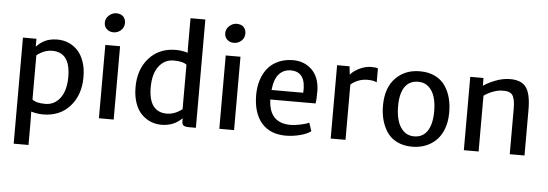

<svg xmlns="http://www.w3.org/2000/svg" viewBox="-60 -1007 4134 1449"><g transform="rotate(5 2007.0 -282.0)"><path d="M82 247.1V-556.6H184.1V-497.1Q196.3 -509.8 207.5 -519Q218.8 -528.3 238.3 -540Q257.8 -551.8 284.7 -558.1Q311.5 -564.5 343.3 -564.5Q388.2 -564.5 427.2 -548.1Q466.3 -531.7 496.8 -499.8Q527.3 -467.8 545.2 -416Q563 -364.3 563 -298.8Q563 -162.6 486.3 -77.4Q409.7 7.8 284.2 7.8Q235.8 7.8 192.9 -5.9L194.3 67.9V247.1ZM311.5 -476.6Q249.5 -476.6 194.3 -432.1V-97.7Q222.7 -72.8 293 -72.8Q360.8 -72.8 404.1 -128.4Q447.3 -184.1 448.7 -284.7Q450.7 -476.6 311.5 -476.6Z M706.1 0V-555.7H817.9V0ZM758.3 -655.8Q728.5 -655.8 708 -674.3Q687.5 -692.9 687.5 -723.1Q687.5 -754.9 712.6 -777.8Q737.8 -800.8 768.6 -800.8Q802.7 -800.8 821 -782Q839.4 -763.2 839.4 -733.4Q839.4 -699.7 815.2 -677.7Q791 -655.8 758.3 -655.8Z M1180.2 7.8Q1135.7 7.8 1096.7 -8.5Q1057.6 -24.9 1026.9 -56.9Q996.1 -88.9 978.5 -140.6Q960.9 -192.4 960.9 -257.8Q960.9 -394 1037.6 -479.2Q1114.3 -564.5 1239.7 -564.5Q1286.6 -564.5 1330.6 -550.8L1329.1 -582.5V-812.5H1441.4V7.8H1389.2Q1361.3 7.8 1348.6 -0.2Q1335.9 -8.3 1335.9 -34.2V-55.2Q1272.9 7.8 1180.2 7.8ZM1211.9 -79.6Q1273.4 -79.6 1329.1 -123.5V-459.5Q1302.2 -483.4 1230.5 -483.4Q1163.1 -483.4 1119.6 -428Q1076.2 -372.6 1075.2 -272Q1074.2 -175.3 1109.4 -127.4Q1144.5 -79.6 1211.9 -79.6Z M1618.2 0V-555.7H1730V0ZM1670.4 -655.8Q1640.6 -655.8 1620.1 -674.3Q1599.6 -692.9 1599.6 -723.1Q1599.6 -754.9 1624.8 -777.8Q1649.9 -800.8 1680.7 -800.8Q1714.8 -800.8 1733.2 -782Q1751.5 -763.2 1751.5 -733.4Q1751.5 -699.7 1727.3 -677.7Q1703.1 -655.8 1670.4 -655.8Z M2121.6 7.8Q2002.4 7.8 1937.7 -67.6Q1873 -143.1 1873 -279.3Q1873 -340.3 1889.4 -391.8Q1905.8 -443.4 1936.5 -481.4Q1967.3 -519.5 2015.4 -541.5Q2063.5 -563.5 2123.5 -564.5Q2210.9 -565.9 2269 -511Q2327.1 -456.1 2330.6 -353.5Q2330.6 -278.8 2325.2 -253.9H1982.4Q1982.4 -252.4 1982.7 -249.8Q1982.9 -247.1 1982.9 -245.6Q1991.2 -76.2 2151.4 -76.2Q2181.6 -76.2 2226.3 -85.4Q2271 -94.7 2290.5 -106L2311.5 -42.5Q2284.7 -20.5 2229.5 -6.3Q2174.3 7.8 2121.6 7.8ZM2117.7 -486.3Q2064.5 -486.3 2029.3 -448.5Q1994.1 -410.6 1985.4 -326.2H2225.6Q2235.4 -486.3 2117.7 -486.3Z M2461.9 0V-555.7H2556.2L2563.5 -492.2Q2581.1 -517.6 2627.7 -541.3Q2674.3 -564.9 2720.2 -564.9Q2755.9 -564.9 2771 -558.1V-452.6Q2747.1 -465.8 2701.2 -465.8Q2661.6 -465.8 2628.7 -452.1Q2595.7 -438.5 2574.2 -418.9V0Z M3079.6 7.8Q3014.6 7.8 2965.6 -16.1Q2916.5 -40 2888.2 -82Q2859.9 -124 2846.2 -176.3Q2832.5 -228.5 2833.5 -290Q2835.4 -420.4 2906.5 -492.4Q2977.5 -564.5 3089.4 -564.5Q3154.8 -564.5 3203.9 -540.5Q3252.9 -516.6 3281.5 -474.6Q3310.1 -432.6 3323.5 -380.4Q3336.9 -328.1 3335.9 -266.6Q3335 -201.2 3315.2 -148.7Q3295.4 -96.2 3261 -62.3Q3226.6 -28.3 3180.4 -10.3Q3134.3 7.8 3079.6 7.8ZM3082.5 -71.3Q3151.4 -69.8 3186.8 -122.3Q3222.2 -174.8 3222.2 -272Q3222.2 -333 3208.5 -379.4Q3194.8 -425.8 3163.6 -454.8Q3132.3 -483.9 3086.9 -484.4Q3018.1 -485.8 2982.7 -435.1Q2947.3 -384.3 2947.3 -288.1Q2947.3 -227.5 2961.2 -179.9Q2975.1 -132.3 3006.3 -102.3Q3037.6 -72.3 3082.5 -71.3Z M3470.7 0V-555.7H3570.8L3571.3 -497.1Q3608.4 -522.5 3661.6 -543Q3714.8 -563.5 3764.6 -564.9Q3854.5 -567.4 3892.3 -518.1Q3930.2 -468.8 3930.2 -347.2V0H3818.4V-346.2Q3818.4 -418.9 3797.9 -447.8Q3777.3 -476.6 3716.3 -473.1Q3687.5 -472.2 3650.4 -458.5Q3613.3 -444.8 3582.5 -422.4V0Z"/></g></svg>

Font: HaufeMerriweatherSans
Style: Regular
Weight: 400
Designer: Eben Sorkin ( eben@eyebytes.com )
Foundry: Eben Sorkin
Version: Version 1.56